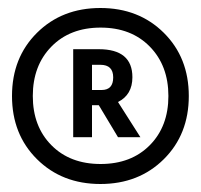

<svg xmlns="http://www.w3.org/2000/svg" viewBox="-20 -807 502 480"><path d="M108.5 -690.5Q62 -643 62 -567Q62 -491 108.5 -444Q155 -397 231.5 -397Q308 -397 354.5 -444Q401 -491 401 -567Q401 -643 354.5 -690.5Q308 -738 231.5 -738Q155 -738 108.5 -690.5ZM389.5 -725Q452 -663 452 -567Q452 -471 389.5 -409Q327 -347 231 -347Q135 -347 72.5 -409Q10 -471 10 -567Q10 -663 72.5 -725Q135 -787 231 -787Q327 -787 389.5 -725ZM231 -645H210V-582H234Q263 -582 263 -613.5Q263 -645 231 -645ZM210 -464H163V-684H227Q311 -684 311 -614Q311 -570 275 -552L331 -464H275L227 -544H210Z"/></svg>

Font: Hind Guntur Medium
Style: Regular
Weight: 500
Designer: Manushi Parikh, Hitesh Malaviya
Foundry: Indian Type Foundry
Version: Version 1.000;PS 1.0;hotconv 1.0.86;makeotf.lib2.5.63406; tt